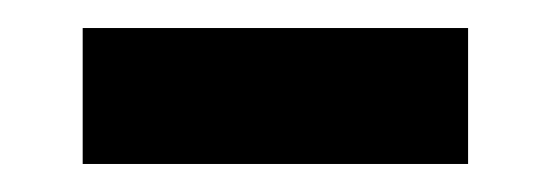

<svg xmlns="http://www.w3.org/2000/svg" viewBox="-20 -672 393 137"><path d="M314 -652H39V-555H314Z"/></svg>

Font: Gemini
Style: Regular
Weight: 700
Designer: Pushpananda Ekanayake, Sol Matas, Kosala Senevirathne
Foundry: Mooniak
Version: Version 1.000;PS 1.0;hotconv 1.0.86;makeotf.lib2.5.63406